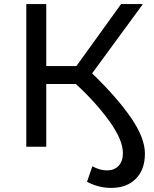

<svg xmlns="http://www.w3.org/2000/svg" viewBox="-20 -720 754 942"><path d="M525 202Q464 202 407 172L433 96Q471 116 505 116Q540 116 561.5 94Q583 72 583 31Q583 -33 517 -125Q451 -217 352 -308H207V0H109V-700H207V-396H355L574 -700H681L432 -360Q555 -241 623 -142Q691 -43 691 34Q691 112 646.5 157Q602 202 525 202Z"/></svg>

Font: Argentum Novus
Style: Regular
Weight: 400
Designer: Julieta Ulanovsky
Foundry: Julieta Ulanovsky
Version: Version 7.20;July 27, 2021;FontCreator 13.0.0.2683 64-bit